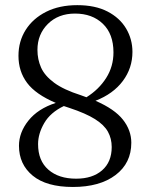

<svg xmlns="http://www.w3.org/2000/svg" viewBox="-20 -732 586 764"><path d="M270 12Q165 12 110.2 -33Q55.5 -78 55.5 -152Q55.5 -205 93.2 -252.2Q131 -299.5 202 -322.5Q122 -356.5 87.8 -402.2Q53.5 -448 53.5 -510Q53.5 -567.5 82.2 -613Q111 -658.5 163.5 -685Q216 -711.5 287.5 -711.5Q359 -711.5 407.8 -686.2Q456.5 -661 481.8 -618.5Q507 -576 507 -525.5Q507 -461 468.8 -409.8Q430.5 -358.5 360 -331Q436 -298 469.2 -255.8Q502.5 -213.5 502.5 -164Q502.5 -83 439.8 -35.5Q377 12 270 12ZM302 -353Q313.5 -349 324 -345Q373.5 -376 402.5 -421.8Q431.5 -467.5 431.5 -523.5Q431.5 -597 389.2 -637.5Q347 -678 278.5 -678Q212 -678 170.5 -636.8Q129 -595.5 129 -533.5Q129 -495.5 143.5 -463Q158 -430.5 195.5 -402.8Q233 -375 302 -353ZM131.5 -158.5Q131.5 -92.5 172.5 -56.8Q213.5 -21 283 -21Q348 -21 386.2 -54.2Q424.5 -87.5 424.5 -147Q424.5 -180.5 409.5 -207.8Q394.5 -235 358 -258Q321.5 -281 256.5 -302.5Q245 -306 234 -310Q180.5 -284.5 156 -242.2Q131.5 -200 131.5 -158.5Z"/></svg>

Font: Fraunces 9pt S050 Light
Style: Regular
Weight: 300
Version: Version 1.000; ttfautohint (v1.8.3)